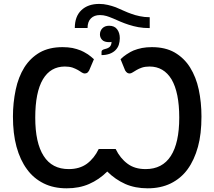

<svg xmlns="http://www.w3.org/2000/svg" viewBox="-20 -973 1116 1000"><path d="M759.8 -883.3V-826.7Q726.6 -826.7 700.7 -831.5Q676.3 -835.9 650.4 -844.2Q628.9 -851.1 606.9 -860.4Q602.5 -862.3 589.1 -868.2Q575.7 -874 568.8 -877Q544.9 -886.7 534.7 -889.6Q518.1 -894.5 500.5 -894.5Q470.7 -894.5 453.6 -877.4Q436 -859.9 436 -827.1H369.6Q369.6 -887.7 403.8 -919.9Q438 -952.6 497.1 -952.6Q519.5 -952.6 542 -947.3Q563 -942.4 583 -935.1Q590.3 -932.1 622.1 -918Q648.4 -906.2 663.1 -901.4Q682.1 -894 708 -888.7Q732.4 -883.3 759.8 -883.3ZM508.8 -686V-704.1Q508.8 -709 513.7 -712.4Q517.6 -715.3 527.3 -717.8Q543.9 -721.7 551.8 -729.5Q560.5 -738.3 561 -754.9Q555.7 -753.4 549.3 -753.4Q522.9 -753.4 511.7 -765.6Q500.5 -777.8 500.5 -793.5Q500.5 -813 513.7 -826.2Q526.4 -838.9 548.3 -838.9Q576.2 -838.9 589.8 -820.8Q604 -802.2 604 -773.9Q604 -756.3 598.6 -739.3Q593.3 -723.6 581.1 -711.4Q569.3 -699.7 551.3 -692.9Q532.2 -686 508.8 -686ZM631.8 -606 607.9 -664.6Q624 -680.2 639.2 -689.9Q661.6 -704.6 675.3 -710Q696.3 -718.3 719.7 -723.1Q743.2 -727.5 771 -727.5Q840.8 -727.5 889.6 -699.7Q939 -670.9 969.7 -622.1Q1001.5 -570.8 1015.1 -506.8Q1029.3 -439.9 1029.3 -366.2Q1029.3 -274.9 1011.2 -209Q992.2 -139.6 957 -91.3Q922.4 -43.9 869.1 -17.6Q816.9 7.8 749 7.8Q684.1 7.8 632.8 -14.6Q581.1 -37.6 538.6 -79.6Q496.6 -37.6 443.8 -14.6Q392.6 7.8 327.6 7.8Q259.3 7.8 208 -17.6Q154.8 -43.9 120.6 -91.3Q85 -139.2 65.9 -209Q47.4 -276.9 47.4 -366.2Q47.4 -437.5 62 -506.8Q75.7 -571.8 106.9 -622.1Q137.7 -670.9 187 -699.7Q236.3 -727.5 305.7 -727.5Q334 -727.5 357.4 -723.1Q379.9 -718.3 400.9 -710Q414.6 -704.6 438 -689.9Q454.6 -678.2 469.2 -664.6L444.3 -606Q438 -595.7 433.6 -593.3Q428.2 -590.3 420.4 -590.3Q414.1 -590.3 404.8 -596.2Q404.3 -596.7 397.2 -601.3Q390.1 -606 385.7 -608.4Q373.5 -615.2 357.4 -621.1Q339.8 -626.5 317.9 -626.5Q243.2 -626.5 203.6 -560.1Q163.6 -492.7 163.6 -360.4Q163.6 -228.5 207.5 -160.6Q251 -92.3 337.9 -92.3Q394.5 -92.3 432.6 -120.1Q470.7 -148.4 494.1 -196.8H582.5Q606 -148.4 644.5 -120.1Q681.6 -92.3 738.3 -92.3Q825.7 -92.3 869.6 -160.6Q913.6 -228.5 913.6 -360.4Q913.6 -491.2 873.5 -559.6Q833 -626.5 758.8 -626.5Q736.8 -626.5 719.7 -621.1Q702.6 -615.2 691.4 -608.4Q684.1 -604.5 671.4 -596.2Q662.1 -590.3 655.8 -590.3Q648.4 -590.3 643.6 -593.3Q637.7 -596.7 631.8 -606Z"/></svg>

Font: Lato-SemiBold
Style: Regular
Weight: 500
Designer: Lukasz Dziedzic with Adam Twardoch and Botio Nikoltchev
Foundry: tyPoland Lukasz Dziedzic
Version: ""